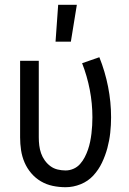

<svg xmlns="http://www.w3.org/2000/svg" viewBox="-20 -774 540 802"><path d="M254 8Q227 8 200.5 2.5Q174 -3 151 -16.5Q128 -30 110.5 -50.5Q93 -71 82.5 -95.5Q72 -120 68 -146.5Q64 -173 64 -200V-520H142V-200Q142 -183 144 -166.5Q146 -150 151.5 -134Q157 -118 167 -104Q177 -90 190.5 -80Q204 -70 220.5 -66Q237 -62 254 -62Q271 -62 287 -69Q303 -76 314.5 -89Q326 -102 334 -117.5Q342 -133 347.5 -149Q353 -165 356.5 -182Q360 -199 362 -216Q364 -233 365 -250Q366 -267 366 -284Q366 -342 355 -399Q344 -456 323 -510L395 -535Q419 -475 431.5 -411.5Q444 -348 444 -284Q444 -252 440.5 -219.5Q437 -187 428.5 -155.5Q420 -124 406 -94.5Q392 -65 370 -41Q348 -17 317 -4.5Q286 8 254 8ZM212 -600 223 -754H301L276 -600Z"/></svg>

Font: Iosevka Fixed
Style: Regular
Weight: 400
Monospace: yes
Designer: Belleve Invis
Foundry: Belleve Invis
Version: Version 33.2.4